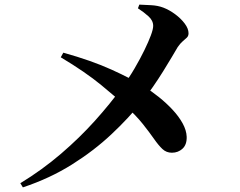

<svg xmlns="http://www.w3.org/2000/svg" viewBox="-20 -784 1040 831"><path d="M68 9Q163 -49 244 -118.5Q325 -188 391 -261.5Q457 -335 507 -404Q538 -446 562.5 -488Q587 -530 605 -567Q623 -604 633 -631Q643 -658 643 -672Q643 -695 622.5 -713.5Q602 -732 577 -748L583 -764Q607 -763 635 -761.5Q663 -760 687 -751Q713 -741 738 -722.5Q763 -704 779.5 -682Q796 -660 796 -640Q796 -628 788.5 -621Q781 -614 770.5 -605Q760 -596 749 -580Q739 -563 723 -536Q707 -509 686.5 -476Q666 -443 642.5 -409Q619 -375 594 -344Q538 -274 462.5 -203Q387 -132 291.5 -72Q196 -12 79 27ZM724 -123Q700 -123 683 -139Q666 -155 646.5 -183Q627 -211 598 -247.5Q569 -284 523 -326Q487 -359 418.5 -415.5Q350 -472 243 -536L254 -556Q376 -522 463 -482.5Q550 -443 603 -410Q635 -390 667.5 -364Q700 -338 727 -309Q754 -280 770.5 -250Q787 -220 788 -192Q789 -158 770 -140.5Q751 -123 724 -123Z"/></svg>

Font: Noto Serif SC ExtraLight
Style: Bold
Weight: 700
Version: Version 2.002-H1;hotconv 1.1.0;makeotfexe 2.6.0